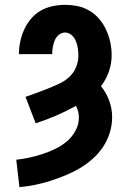

<svg xmlns="http://www.w3.org/2000/svg" viewBox="-20 -763 540 791"><path d="M60 8 47 -105Q75 -108 102.5 -114Q130 -120 157 -129Q184 -138 209.5 -150.5Q235 -163 256 -181Q277 -199 291 -224.5Q305 -250 305 -278Q305 -291 302 -303.5Q299 -316 293 -327Q254 -305 212 -287Q170 -269 127 -255L85 -364Q108 -372 131.5 -380.5Q155 -389 178.5 -398.5Q202 -408 224.5 -418.5Q247 -429 265.5 -446Q284 -463 293.5 -486.5Q303 -510 303 -535Q303 -550 300.5 -565Q298 -580 292.5 -594Q287 -608 275 -618.5Q263 -629 248 -629Q234 -629 222.5 -619.5Q211 -610 205.5 -596.5Q200 -583 197.5 -569Q195 -555 195 -540H58Q58 -566 63.5 -592Q69 -618 80 -642Q91 -666 108 -686Q125 -706 147.5 -719Q170 -732 196 -737.5Q222 -743 248 -743Q275 -743 301 -737.5Q327 -732 350 -718Q373 -704 390 -683.5Q407 -663 418 -638.5Q429 -614 434.5 -588Q440 -562 440 -535Q440 -501 428.5 -468Q417 -435 396 -408Q418 -381 430 -348Q442 -315 442 -280Q442 -247 432 -215.5Q422 -184 404 -157Q386 -130 361 -108Q336 -86 308 -69.5Q280 -53 249.5 -40.5Q219 -28 188 -18Q157 -8 125 -1.5Q93 5 60 8Z"/></svg>

Font: Iosevka Slab Heavy
Style: Regular
Weight: 900
Monospace: yes
Designer: Belleve Invis
Foundry: Belleve Invis
Version: Version 11.1.0; ttfautohint (v1.8.3)